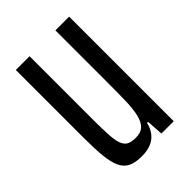

<svg xmlns="http://www.w3.org/2000/svg" viewBox="-162 -582 662 662"><g transform="rotate(-45 169.0 -251.0)"><path d="M134 8Q102 8 83 -1.5Q64 -11 54 -33Q44 -55 40.5 -90.5Q37 -126 37 -178V-510H104V-203Q104 -153 106 -122.5Q108 -92 115 -77Q122 -62 134 -57Q146 -52 165 -52Q189 -52 202 -64Q215 -76 221.5 -101.5Q228 -127 229 -165.5Q230 -204 230 -255V-510H297V0H237L233 -61H228Q223 -40 211.5 -24.5Q200 -9 181 -0.5Q162 8 134 8Z"/></g></svg>

Font: Saira UltraCondensed Medium
Style: Regular
Weight: 500
Width: 1
Designer: Hector Gatti with collaboration of the Omnibus-Type team
Foundry: Omnibus-Type
Version: Version 1.101